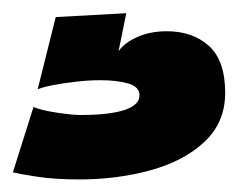

<svg xmlns="http://www.w3.org/2000/svg" viewBox="-27 -30 377 298"><path d="M96.5 248.5Q57 248.5 28.8 244Q0.5 239.5 -7 237.5L25 136Q36 141 60.8 144.8Q85.5 148.5 98 148.5Q142.5 148.5 166 140.8Q189.5 133 189.5 118Q189.5 104.5 171.8 99.5Q154 94.5 129 94.5Q110 94.5 90.8 96.8Q71.5 99 56 102Q40.5 105 31.5 108.5L59.5 -3.5L169 -9.5L157 49.5Q166 36.5 186 27.5Q206 18.5 232 18.5Q272 18.5 297.2 41.2Q322.5 64 322.5 114Q322.5 160 290.5 190Q258.5 220 206.8 234.2Q155 248.5 96.5 248.5Z"/></svg>

Font: Grandstander Thin Black
Style: Regular
Weight: 900
Version: Version 1.200